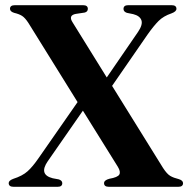

<svg xmlns="http://www.w3.org/2000/svg" viewBox="-20 -720 732 740"><path d="M608.5 -72.5Q623.5 -49.5 636.2 -42Q649 -34.5 669.5 -29.5Q685.5 -24.5 685.5 -14Q685.5 0 667 0H400Q381 0 381 -14Q381 -25.5 401.5 -31Q433.5 -36.5 439.8 -47.2Q446 -58 434 -77.5L299.5 -293.5L164 -98.5Q128.5 -47 183 -33L207 -28.5Q220 -24 220 -14Q220 0 202 0H32.5Q13.5 0 13.5 -14.5Q13.5 -24 30.5 -30.5Q66.5 -42 86.2 -59.8Q106 -77.5 129 -111L279 -326.5L89.5 -631.5Q76.5 -651.5 65 -658.8Q53.5 -666 34.5 -670.5Q18.5 -675.5 18.5 -686Q18.5 -700 37.5 -700H300Q318.5 -700 318.5 -686Q318.5 -674.5 306 -671.5L272.5 -666.5Q242 -661 260 -633.5L391.5 -421.5L512 -597Q531 -625 525 -642Q519 -659 493.5 -665.5L469 -670.5Q456 -675 456 -685.5Q456 -700 474 -700H641.5Q660 -700 660 -686Q660 -675.5 641 -668.5Q610 -658 591.2 -639.2Q572.5 -620.5 549.5 -588L412 -389Z"/></svg>

Font: Fraunces 72pt S000 SemiBold
Style: Regular
Weight: 600
Version: Version 1.000; ttfautohint (v1.8.3)